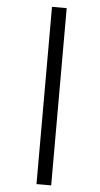

<svg xmlns="http://www.w3.org/2000/svg" viewBox="-63 -907 542 1036"><g transform="rotate(5 208.5 -389.0)"><path d="M255.2 91H175.6V-869H255.2Z"/></g></svg>

Font: Merriweather Sans Variable Regular
Style: Italic
Weight: 300
Italic angle: -8°
Designer: Eben Sorkin
Foundry: Eben Sorkin
Version: Version 2.001